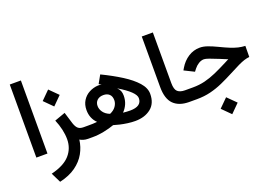

<svg xmlns="http://www.w3.org/2000/svg" viewBox="-122 -1032 2366 1658"><g transform="rotate(-20 1061.0 -203.0)"><path d="M62.5 -671.9H164.6V-0.5H62.5Z M280.8 -440.4 358.9 -518.1 437 -440.4 358.9 -362.3ZM464.4 -20Q456.5 45.4 424.3 103Q392.1 160.6 332.5 203.4Q272.9 246.1 184.1 266.1L139.6 175.8Q259.3 146.5 313 85.4Q366.7 24.4 366.7 -59.6Q366.7 -102.1 356 -149.9Q345.2 -197.8 325.2 -244.6L423.8 -279.8L457 -171.4Q469.2 -135.7 486.6 -121.6Q503.9 -107.4 535.2 -107.4H554.2V0H540.5Q514.6 0 495.4 -6.1Q476.1 -12.2 464.4 -20Z M826.2 -486.8Q925.3 -439 1004.2 -389.2Q1083 -339.4 1128.9 -287.8Q1174.8 -236.3 1174.8 -182.1Q1174.8 -94.2 1118.4 -49.6Q1062 -4.9 973.6 -4.9Q941.4 -4.9 905.5 -9.8Q869.6 -14.6 836.9 -22.2Q804.2 -29.8 781.2 -37.1Q740.2 -22 686 -11Q631.8 0 581.1 0H534.7V-107.4H575.2Q601.1 -107.4 620.4 -107.9Q639.6 -108.4 660.6 -110.8Q609.4 -161.1 609.4 -237.3Q609.4 -287.1 632.3 -323.7Q655.3 -360.4 693.4 -380.6Q731.4 -400.9 776.4 -403.3Q793.5 -403.3 807.6 -400.4L784.7 -412.6ZM922.4 -323.7Q940.4 -306.2 947.5 -288.1Q954.6 -270 954.6 -245.6Q954.6 -204.6 939.9 -170.4Q925.3 -136.2 898.4 -108.9Q913.6 -106.9 931.2 -106Q948.7 -105 962.9 -105Q1069.8 -105 1069.8 -180.7Q1069.8 -235.8 922.4 -323.7ZM790 -137.7Q827.1 -153.3 845.7 -180.2Q864.3 -207 864.7 -235.8Q864.7 -272 844.7 -291Q824.7 -310.1 790.5 -310.1Q753.9 -310.1 732.7 -290.3Q711.4 -270.5 711.4 -238.3Q711.4 -208 731 -180.7Q750.5 -153.3 790 -137.7Z M1480 0H1467.8Q1375 0 1325.2 -49.3Q1275.4 -98.6 1275.4 -207.5V-671.9H1377.4V-207Q1377.4 -148.4 1400.1 -127.9Q1422.9 -107.4 1467.8 -107.4H1480Z M1702.1 147.9 1780.3 70.3 1858.4 147.9 1780.3 226.1ZM1460.4 0V-107.4H1540Q1599.6 -107.4 1651.1 -120.1Q1702.6 -132.8 1755.9 -156.2Q1809.1 -179.7 1873.5 -212.9L1910.2 -231.9Q1900.4 -234.9 1887 -241Q1873.5 -247.1 1839.4 -260.7Q1789.6 -281.2 1757.8 -292.5Q1726.1 -303.7 1711.9 -303.7Q1687 -303.7 1662.8 -288.8Q1638.7 -273.9 1621.6 -252L1603.5 -228.5L1513.2 -273.4L1525.9 -294.9Q1557.1 -347.2 1605.7 -378.7Q1654.3 -410.2 1712.4 -410.2Q1745.1 -410.2 1783.2 -396.7Q1821.3 -383.3 1864.7 -362.3Q1918 -336.4 1956.1 -321Q1994.1 -305.7 2025.1 -298.3Q2056.2 -291 2088.4 -289.6L2087.4 -188.5Q2063 -185.5 2039.1 -178Q2015.1 -170.4 1981.7 -154.5Q1948.2 -138.7 1895 -110.4Q1835.4 -79.1 1779.3 -54Q1723.1 -28.8 1664.3 -14.4Q1605.5 0 1538.6 0Z"/></g></svg>

Font: Vazir Medium UI
Style: Medium-UI
Weight: 500
Designer: Saber Rastikerdar
Foundry: Saber Rastikerdar
Version: Version 30.0.0